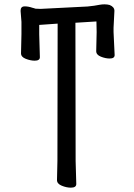

<svg xmlns="http://www.w3.org/2000/svg" viewBox="-20 -735 617 886"><path d="M307 131Q287 131 265 122Q243 113 243 96L245 7L246 -626L161 -620V-577L164 -471Q164 -455 140 -455Q121 -455 99 -463.5Q77 -472 77 -489L79 -578V-634L75 -685Q75 -705 92.5 -705.5Q110 -706 130 -699Q139 -697 143 -695L167 -694L384 -705Q416 -708 440 -713Q451 -715 462 -715Q475 -715 486 -712Q508 -703 508 -685L504 -607V-587L509 -481Q509 -465 486 -465Q467 -465 445.5 -473.5Q424 -482 424 -499L426 -587L425 -636L328 -630L329 8L332 114Q332 131 307 131Z"/></svg>

Font: LXGW WenKai TC
Style: Bold
Weight: 700
Designer: LXGW / Fontworks Inc.
Foundry: LXGW / Fontworks Inc.
Version: Version 1.330;April 28, 2024